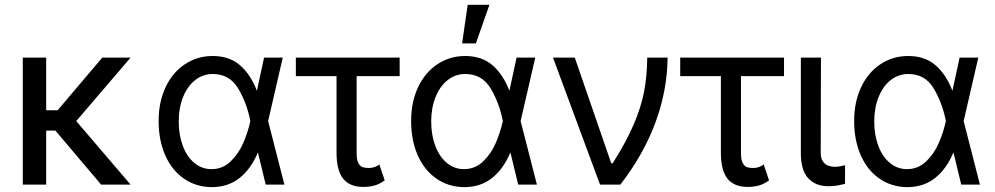

<svg xmlns="http://www.w3.org/2000/svg" viewBox="-20 -771 4155 802"><path d="M172.9 0H75.2V-530.3H172.9ZM264.6 -225.6H141.6L126 -310.5H220.7L407.2 -530.3H525.4ZM208 -229.5 270.5 -297.9 525.4 0H402.3Z M642.6 -265.6Q642.6 -344.7 671.4 -406.2Q700.2 -467.8 752 -502.4Q803.7 -537.1 868.2 -537.1Q937.5 -537.1 981.9 -499Q1026.4 -460.9 1052.7 -392.6H1085L1099.6 -266.6L1168 0H1089.8L1025.4 -266.6Q1010.7 -341.8 974.6 -401.9Q938.5 -461.9 869.1 -461.9Q828.1 -461.9 795.9 -437Q763.7 -412.1 745.1 -366.7Q726.6 -321.3 726.6 -263.7Q726.6 -207 743.7 -161.6Q760.7 -116.2 792 -90.3Q823.2 -64.5 863.3 -64.5Q910.2 -64.5 943.8 -97.2Q977.5 -129.9 996.6 -174.8Q1015.6 -219.7 1025.4 -263.7L1083 -530.3H1161.1L1099.6 -263.7L1085 -132.8H1056.6Q1028.3 -65.4 980.5 -27.3Q932.6 10.7 863.3 10.7Q797.9 9.8 747.6 -25.4Q697.3 -60.5 669.9 -123Q642.6 -185.5 642.6 -265.6Z M1649.4 -453.1H1215.8V-530.3H1649.4ZM1469.7 -530.3V-129.9Q1469.7 -102.5 1477.5 -88.9Q1485.4 -75.2 1496.1 -72.3Q1506.8 -69.3 1522.5 -69.3Q1534.2 -69.3 1545.9 -73.7Q1557.6 -78.1 1564.5 -84L1586.9 -17.6Q1565.4 -2 1544.4 3.9Q1523.4 9.8 1497.1 9.8Q1441.4 9.8 1413.6 -24.4Q1385.7 -58.6 1385.7 -133.8V-530.3Z M1697.3 -265.6Q1697.3 -344.7 1726.1 -406.2Q1754.9 -467.8 1806.6 -502.4Q1858.4 -537.1 1922.9 -537.1Q1992.2 -537.1 2036.6 -499Q2081.1 -460.9 2107.4 -392.6H2139.6L2154.3 -266.6L2222.7 0H2144.5L2080.1 -266.6Q2065.4 -341.8 2029.3 -401.9Q1993.2 -461.9 1923.8 -461.9Q1882.8 -461.9 1850.6 -437Q1818.4 -412.1 1799.8 -366.7Q1781.2 -321.3 1781.2 -263.7Q1781.2 -207 1798.3 -161.6Q1815.4 -116.2 1846.7 -90.3Q1877.9 -64.5 1918 -64.5Q1964.8 -64.5 1998.5 -97.2Q2032.2 -129.9 2051.3 -174.8Q2070.3 -219.7 2080.1 -263.7L2137.7 -530.3H2215.8L2154.3 -263.7L2139.6 -132.8H2111.3Q2083 -65.4 2035.2 -27.3Q1987.3 10.7 1918 10.7Q1852.5 9.8 1802.2 -25.4Q1752 -60.5 1724.6 -123Q1697.3 -185.5 1697.3 -265.6ZM1933.6 -751H2024.4L1967.8 -589.8H1910.2Z M2290 -530.3H2380.9L2533.2 -88.9H2539.1Q2596.7 -179.7 2627.4 -252Q2658.2 -324.2 2670.4 -388.2Q2682.6 -452.1 2683.6 -530.3H2768.6Q2767.6 -395.5 2718.3 -260.7Q2668.9 -126 2571.3 0H2486.3Z M3254.9 -453.1H2821.3V-530.3H3254.9ZM3075.2 -530.3V-129.9Q3075.2 -102.5 3083 -88.9Q3090.8 -75.2 3101.6 -72.3Q3112.3 -69.3 3127.9 -69.3Q3139.6 -69.3 3151.4 -73.7Q3163.1 -78.1 3169.9 -84L3192.4 -17.6Q3170.9 -2 3149.9 3.9Q3128.9 9.8 3102.5 9.8Q3046.9 9.8 3019 -24.4Q2991.2 -58.6 2991.2 -133.8V-530.3Z M3409.2 -530.3 3408.2 -132.8Q3408.2 -110.4 3417 -97.2Q3425.8 -84 3439.5 -79.1Q3453.1 -74.2 3469.7 -74.2Q3481.4 -74.2 3502.9 -79.1Q3508.8 -81.1 3509.8 -81.1V-2.9Q3494.1 1 3478 3.9Q3461.9 6.8 3439.5 6.8Q3386.7 6.8 3356 -26.4Q3325.2 -59.6 3325.2 -131.8V-530.3Z M3547.9 -265.6Q3547.9 -344.7 3576.7 -406.2Q3605.5 -467.8 3657.2 -502.4Q3709 -537.1 3773.4 -537.1Q3842.8 -537.1 3887.2 -499Q3931.6 -460.9 3958 -392.6H3990.2L4004.9 -266.6L4073.2 0H3995.1L3930.7 -266.6Q3916 -341.8 3879.9 -401.9Q3843.8 -461.9 3774.4 -461.9Q3733.4 -461.9 3701.2 -437Q3668.9 -412.1 3650.4 -366.7Q3631.8 -321.3 3631.8 -263.7Q3631.8 -207 3648.9 -161.6Q3666 -116.2 3697.3 -90.3Q3728.5 -64.5 3768.6 -64.5Q3815.4 -64.5 3849.1 -97.2Q3882.8 -129.9 3901.9 -174.8Q3920.9 -219.7 3930.7 -263.7L3988.3 -530.3H4066.4L4004.9 -263.7L3990.2 -132.8H3961.9Q3933.6 -65.4 3885.7 -27.3Q3837.9 10.7 3768.6 10.7Q3703.1 9.8 3652.8 -25.4Q3602.5 -60.5 3575.2 -123Q3547.9 -185.5 3547.9 -265.6Z"/></svg>

Font: Pretendard GOV Variable
Style: Regular
Weight: 400
Designer: Base glyphs from Inter by Rasmus Andersson; Hangul glyphs from Noto Sans CJK(Source Han Sans) by Jang Soo-young and Kang
Foundry: Kil Hyung-jin
Version: Version 1.307;Glyphs 3.2 (3192)